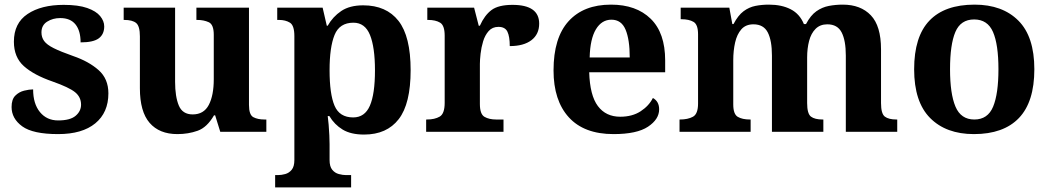

<svg xmlns="http://www.w3.org/2000/svg" viewBox="-20 -569 4533 829"><path d="M231 10Q122 10 76 -23.5Q30 -57 30 -107Q30 -140 46 -156Q62 -172 84 -177.5Q106 -183 123 -183Q123 -121 152.5 -85Q182 -49 231 -49Q283 -49 306.5 -69Q330 -89 330 -117Q330 -150 304 -171Q278 -192 207 -217Q126 -245 83 -283.5Q40 -322 40 -389Q40 -469 99 -508.5Q158 -548 255 -548Q318 -548 356.5 -534.5Q395 -521 412.5 -499.5Q430 -478 430 -455Q430 -421 406.5 -403.5Q383 -386 328 -386Q328 -436 306 -463.5Q284 -491 240 -491Q208 -491 183.5 -475.5Q159 -460 159 -429Q159 -408 170.5 -392Q182 -376 212 -361Q242 -346 296 -327Q363 -304 405.5 -266.5Q448 -229 448 -166Q448 -83 391.5 -36.5Q335 10 231 10Z M746 10Q668 10 626 -38.5Q584 -87 584 -188V-412Q584 -456 568 -469.5Q552 -483 516 -483H514V-536H736V-216Q736 -152 752 -113.5Q768 -75 812 -75Q860 -75 881.5 -116Q903 -157 903 -227V-419Q903 -463 881.5 -473Q860 -483 831 -483H828V-536H1055V-116Q1055 -73 1074 -63Q1093 -53 1122 -53H1130V0H931L909 -71H904Q874 -19 833.5 -4.5Q793 10 746 10Z M1168 240V187H1180Q1195 187 1211.5 182.5Q1228 178 1239.5 164Q1251 150 1251 122V-413Q1251 -459 1232 -471Q1213 -483 1184 -483H1177V-536H1373L1391 -458H1395Q1417 -497 1453.5 -521.5Q1490 -546 1548 -546Q1648 -546 1700.5 -479Q1753 -412 1753 -266Q1753 -121 1701.5 -54.5Q1650 12 1552 12Q1495 12 1459.5 -9.5Q1424 -31 1402 -68H1395Q1397 -54 1399 -30.5Q1401 -7 1402 15.5Q1403 38 1403 53V122Q1403 150 1414.5 164Q1426 178 1443 182.5Q1460 187 1474 187H1496V240ZM1505 -62Q1555 -62 1577 -112.5Q1599 -163 1599 -265Q1599 -365 1577.5 -418Q1556 -471 1506 -471Q1446 -471 1424.5 -418Q1403 -365 1403 -266Q1403 -163 1424.5 -112.5Q1446 -62 1505 -62Z M1820 0V-53H1823Q1857 -53 1878.5 -65.5Q1900 -78 1900 -125V-415Q1900 -459 1880.5 -471Q1861 -483 1828 -483H1825V-536H2027L2047 -458H2052Q2072 -503 2102 -525.5Q2132 -548 2193 -548Q2308 -548 2308 -467Q2308 -421 2274.5 -395.5Q2241 -370 2181 -370Q2181 -411 2171 -432Q2161 -453 2132 -453Q2106 -453 2090 -435Q2074 -417 2066 -390.5Q2058 -364 2055 -337Q2052 -310 2052 -293V-120Q2052 -76 2072 -64.5Q2092 -53 2122 -53H2154V0Z M2629 10Q2502 10 2436 -62.5Q2370 -135 2370 -265Q2370 -406 2435 -477.5Q2500 -549 2618 -549Q2727 -549 2789.5 -488Q2852 -427 2852 -308V-257H2524Q2527 -157 2561.5 -111Q2596 -65 2658 -65Q2710 -65 2746 -88.5Q2782 -112 2799 -146Q2826 -131 2826 -97Q2826 -54 2778 -22Q2730 10 2629 10ZM2699 -321Q2699 -398 2681 -441Q2663 -484 2620 -484Q2578 -484 2553 -442.5Q2528 -401 2526 -321Z M2914 0V-53H2916Q2950 -53 2972 -65Q2994 -77 2994 -122V-421Q2994 -463 2974.5 -474.5Q2955 -486 2922 -486H2919V-536H3129L3142 -465H3147Q3167 -503 3190.5 -520.5Q3214 -538 3241.5 -543.5Q3269 -549 3300 -549Q3355 -549 3394 -529Q3433 -509 3451 -465H3460Q3480 -503 3505 -520.5Q3530 -538 3559 -543.5Q3588 -549 3619 -549Q3696 -549 3740 -503Q3784 -457 3784 -356V-124Q3784 -78 3800.5 -65.5Q3817 -53 3851 -53H3854V0H3632V-329Q3632 -394 3614 -429Q3596 -464 3552 -464Q3521 -464 3501.5 -444.5Q3482 -425 3473.5 -392.5Q3465 -360 3465 -321V-124Q3465 -78 3481.5 -65.5Q3498 -53 3532 -53H3535V0H3313V-329Q3313 -394 3295 -429Q3277 -464 3233 -464Q3200 -464 3181 -442.5Q3162 -421 3154 -385.5Q3146 -350 3146 -309V-118Q3146 -76 3165.5 -64.5Q3185 -53 3218 -53H3221V0Z M4185 10Q4065 10 3996 -59.5Q3927 -129 3927 -270Q3927 -411 3993 -480Q4059 -549 4188 -549Q4308 -549 4377 -480Q4446 -411 4446 -270Q4446 -129 4379.5 -59.5Q4313 10 4185 10ZM4187 -53Q4245 -53 4268 -108.5Q4291 -164 4291 -270Q4291 -377 4267.5 -431Q4244 -485 4186 -485Q4128 -485 4105 -431Q4082 -377 4082 -270Q4082 -164 4105.5 -108.5Q4129 -53 4187 -53Z"/></svg>

Font: Noto Serif Tamil
Style: Bold Italic
Weight: 700
Italic angle: -12°
Designer: Indian Type Foundry, Tom Grace, and the Monotype Design Team
Foundry: Monotype Imaging Inc.
Version: Version 2.003; ttfautohint (v1.8.4.7-5d5b)